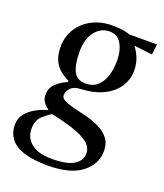

<svg xmlns="http://www.w3.org/2000/svg" viewBox="-159 -567 749 879"><g transform="rotate(20 215.0 -127.0)"><path d="M177 225Q103 225 57.5 209.5Q12 194 -8 165.5Q-28 137 -28 100Q-28 69 -9.5 46Q9 23 38 7.5Q67 -8 98 -16L120 -6Q95 9 72.5 30Q50 51 50 93Q50 120 64.5 142Q79 164 108.5 177Q138 190 184 190Q257 190 291 169Q325 148 325 112Q325 85 303 65.5Q281 46 245.5 32.5Q210 19 169.5 9Q129 -1 92 -8V-18Q79 -26 68 -40.5Q57 -55 57 -77Q57 -110 80.5 -132Q104 -154 134 -166V-172Q114 -181 93.5 -197Q73 -213 60 -239.5Q47 -266 47 -307Q47 -357 72 -396Q97 -435 140 -457Q183 -479 237 -479Q272 -479 293 -475Q314 -471 330 -465Q346 -459 365 -452V-423Q377 -409 389 -381.5Q401 -354 401 -319Q401 -276 378 -240Q355 -204 310 -181.5Q265 -159 200 -156Q167 -155 151.5 -138Q136 -121 136 -103Q136 -88 155 -79Q174 -70 203.5 -63Q233 -56 266.5 -47.5Q300 -39 329.5 -24.5Q359 -10 378 13.5Q397 37 397 74Q397 139 341.5 182Q286 225 177 225ZM211 -187Q246 -187 268 -206.5Q290 -226 301 -259Q312 -292 312 -334Q312 -382 293 -415.5Q274 -449 235 -449Q192 -449 164 -413Q136 -377 136 -315Q136 -254 152.5 -220.5Q169 -187 211 -187ZM458 -467 452 -416 351 -428 310 -467Z"/></g></svg>

Font: STIX Two Text
Style: Italic
Weight: 400
Italic angle: -12°
Designer: Ross Mills, John Hudson & Paul Hanslow, Tiro Typeworks Ltd; with prior portions MicroPress Inc. and Coen Hoffman, Elsevi
Foundry: Tiro Typeworks Ltd
Version: Version 2.13 b171